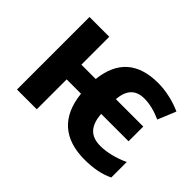

<svg xmlns="http://www.w3.org/2000/svg" viewBox="-111 -784 1022 1022"><g transform="rotate(45 400.0 -273.0)"><path d="M596.2 9.8C664.1 9.8 719.7 -1.5 764.2 -23.9V-140.1C707 -114.3 653.3 -101.1 604 -101.1C529.3 -101.1 492.7 -141.6 486.8 -225.1H692.9V-335.9H486.8C492.2 -409.2 526.9 -445.8 591.8 -445.8C630.9 -445.8 673.3 -435.5 719.2 -415L761.2 -517.1C710.9 -540.5 645 -556.2 585.9 -556.2C434.6 -556.2 351.1 -482.9 335 -335.9H227.1V-545.9H78.1V0H227.1V-225.1H335C351.1 -69.3 439.9 9.8 596.2 9.8Z"/></g></svg>

Font: Noto Reveo Sans
Style: Bold
Weight: 700
Designer: Monotype Design team
Foundry: Monotype Imaging Inc.
Version: Version 1.04